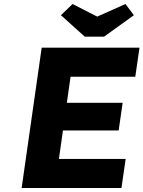

<svg xmlns="http://www.w3.org/2000/svg" viewBox="-20 -938 716 958"><path d="M88 0 188 -700H676L655 -555H332L274 -145H607L586 0ZM209 -287 229 -425H592L572 -287ZM403 -755 284 -862 342 -918 479 -848H449L606 -918L648 -862L499 -755Z"/></svg>

Font: Lexend
Style: Bold Italic
Weight: 700
Italic angle: -8.13011°
Designer: Bonnie Shaver-Troup, Thomas Jockin
Foundry: Lexend
Version: Version 1.007